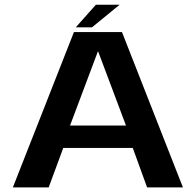

<svg xmlns="http://www.w3.org/2000/svg" viewBox="-20 -816 852 836"><path d="M36 0H192L255.5 -172H558L620.5 0H776.5L511 -676.5H302ZM285 -269.5 406 -591.5H407.5L528.5 -269.5ZM310 -697H380.5L501 -795.5H397.5Z"/></svg>

Font: Anybody SemiExpanded SemiBold
Style: Regular
Weight: 600
Width: 6
Designer: Tyler Finck
Foundry: Etcetera Type Company
Version: Version 1.113;gftools[0.9.25]